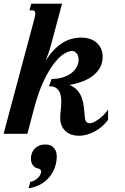

<svg xmlns="http://www.w3.org/2000/svg" viewBox="-47 -736 686 1056"><path d="M141.6 -630.9Q144 -641.1 145.5 -648.7Q147 -656.2 147 -661.6Q147 -671.9 142.3 -675.5Q137.7 -679.2 128.9 -679.2H115.2L125 -715.8H294.4L234.4 -492.7Q232.9 -487.8 230.2 -478Q227.5 -468.3 223.4 -455.6Q219.2 -442.9 214.1 -428.2Q209 -413.6 203.1 -399.4Q225.1 -435.5 249 -460.4Q272.9 -485.4 297.9 -500.7Q322.8 -516.1 348.9 -522.7Q375 -529.3 401.9 -529.3Q423.8 -529.3 444.6 -522.9Q465.3 -516.6 481.4 -503.7Q497.6 -490.7 507.6 -470.7Q517.6 -450.7 517.6 -423.3Q517.6 -366.2 471.2 -325.4Q424.8 -284.7 335.4 -269Q363.3 -256.8 379.2 -238.3Q395 -219.7 403.1 -196.8Q411.1 -173.8 414.1 -147.7Q417 -121.6 419.4 -93.8Q420.9 -73.7 428 -65.9Q435.1 -58.1 448.7 -58.1Q456.1 -58.1 468 -63.7Q480 -69.3 493.9 -79.1Q507.8 -88.9 522 -102.8Q536.1 -116.7 547.4 -133.3V-77.1Q532.7 -56.6 513.7 -40.3Q494.6 -23.9 473.6 -12.7Q452.6 -1.5 430.4 4.6Q408.2 10.7 387.2 10.7Q366.7 10.7 348.1 4.9Q329.6 -1 315.2 -13.2Q300.8 -25.4 292.5 -44.2Q284.2 -63 284.2 -88.4Q284.2 -106.4 287.1 -130.1Q290 -153.8 290 -177.7Q290 -192.4 287.8 -206.1Q285.6 -219.7 280 -231Q274.4 -242.2 264.6 -250Q254.9 -257.8 239.3 -261.2H222.2L236.8 -301.8Q271.5 -301.8 299.1 -310.5Q326.7 -319.3 345.7 -334Q364.7 -348.6 375 -367.9Q385.3 -387.2 385.3 -408.7Q385.3 -430.2 374 -442.9Q362.8 -455.6 349.1 -455.6Q330.1 -455.6 303.7 -439Q277.3 -422.4 248.8 -385Q220.2 -347.7 191.9 -287.4Q163.6 -227.1 140.6 -140.1L103.5 0H-27.3ZM109.9 299.8 119.6 264.6Q136.7 260.7 148.2 253.2Q159.7 245.6 166.5 237.3Q173.3 229 176.3 220.7Q179.2 212.4 179.2 207Q179.2 201.7 175.3 197Q171.4 192.4 160.2 189.9Q142.1 186 132.6 171.1Q123 156.2 123 136.2Q123 119.1 128.9 104.7Q134.8 90.3 145 80.1Q155.3 69.8 169.7 64.2Q184.1 58.6 201.2 58.6Q233.9 58.6 249.5 77.1Q265.1 95.7 265.1 123.5Q265.1 156.2 254.4 185.8Q243.7 215.3 223.6 239Q203.6 262.7 174.8 278.6Q146 294.4 109.9 299.8Z"/></svg>

Font: Arian AMU Serif
Style: Bold Italic
Weight: 700
Italic angle: -15°
Designer: Ruben Hakobyan (Tarumian)
Foundry: Ruben Hakobyan (Tarumian)
Version: Version 1.002